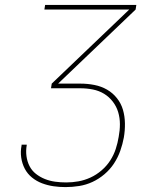

<svg xmlns="http://www.w3.org/2000/svg" viewBox="-20 -755 640 783"><path d="M247 8Q222 8 198 4.5Q174 1 151.5 -7.5Q129 -16 110.5 -31Q92 -46 81 -67Q70 -88 66.5 -112.5Q63 -137 68 -162V-165H89V-163Q85 -140 88 -118Q91 -96 100.5 -77.5Q110 -59 126.5 -46Q143 -33 163 -25Q183 -17 205 -14Q227 -11 250 -11Q275 -11 300 -15.5Q325 -20 349 -31Q373 -42 394 -60Q415 -78 429.5 -100.5Q444 -123 452 -147.5Q460 -172 464 -197Q469 -223 469 -248.5Q469 -274 462 -297.5Q455 -321 440 -340.5Q425 -360 404.5 -372.5Q384 -385 359 -390Q334 -395 308 -395H188L191 -414L507 -716H161L164 -735H536L533 -716L217 -414H308Q337 -414 365 -408.5Q393 -403 416.5 -389.5Q440 -376 457 -354.5Q474 -333 481.5 -307Q489 -281 489.5 -252Q490 -223 485 -194Q480 -167 470.5 -140Q461 -113 445 -88.5Q429 -64 406 -44.5Q383 -25 357 -13Q331 -1 303 3.5Q275 8 247 8Z"/></svg>

Font: Iosevka Aile Thin Oblique
Style: Regular
Weight: 100
Italic angle: -9°
Designer: Belleve Invis
Foundry: Belleve Invis
Version: Version 31.1.0; ttfautohint (v1.8.4)